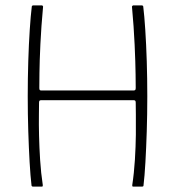

<svg xmlns="http://www.w3.org/2000/svg" viewBox="-20 -693 650 713"><path d="M102 0Q101 0 99 -1Q97 -2 97 -5Q93 -38 90 -90.5Q87 -143 85 -206Q83 -269 83 -335Q83 -402 85 -466Q87 -530 90.5 -583Q94 -636 98 -668Q98 -671 100 -672Q102 -673 103 -673Q111 -673 119.5 -673Q128 -673 136 -673Q138 -673 140 -669Q133 -593 130 -529Q127 -465 126.5 -422Q126 -379 126 -366Q126 -360 128 -358.5Q130 -357 133 -357Q219 -357 304.5 -357Q390 -357 477 -357Q479 -357 481.5 -358.5Q484 -360 484 -366Q484 -374 483.5 -417Q483 -460 480 -526.5Q477 -593 470 -669Q473 -673 474 -673Q482 -673 490.5 -673Q499 -673 507 -673Q508 -673 510 -672Q512 -671 512 -668Q516 -636 519.5 -582.5Q523 -529 525 -465.5Q527 -402 527 -335Q527 -269 525 -206Q523 -143 520 -90.5Q517 -38 513 -5Q513 -2 511.5 -1Q510 0 508 0Q499 0 491 0Q483 0 474 0Q471 0 471 -5Q478 -51 481 -100Q484 -149 484.5 -192.5Q485 -236 484.5 -268Q484 -300 484 -312Q484 -318 481.5 -319.5Q479 -321 477 -321Q391 -321 305 -321Q219 -321 133 -321Q130 -321 127.5 -319.5Q125 -318 125 -312Q125 -298 124.5 -265.5Q124 -233 125 -190Q126 -147 129 -99Q132 -51 139 -5Q139 0 136 0Q127 0 119 0Q111 0 102 0Z"/></svg>

Font: Glory Thin ExtraLight
Style: Regular
Weight: 250
Version: Version 1.011